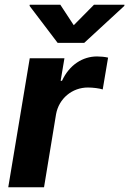

<svg xmlns="http://www.w3.org/2000/svg" viewBox="-20 -792 546 812"><path d="M14.9 0H166.2L217 -308.6C229 -375.7 285.5 -421.9 351.6 -421.9C373.2 -421.9 401.3 -418.3 414.4 -413.7L437.1 -548.3C424 -551.5 405.9 -553.3 390.6 -553.3C329.5 -553.3 273.4 -517.8 242.2 -450.3H236.5L252.5 -545.5H105.8ZM105.1 -767 223.7 -610.8H336.3L505.7 -767L506.4 -772H377.5L291.9 -685.4L235.1 -772H105.8Z"/></svg>

Font: Magic Ui Pro
Style: Bold Italic
Weight: 700
Italic angle: -9.39999°
Designer: Stefan Endress, Andreas Faust
Version: Version 1.000;FEAKit 1.0